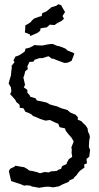

<svg xmlns="http://www.w3.org/2000/svg" viewBox="-20 -884 471 912"><path d="M237 5 231 6 215 3H197L165 8L145 4L131 2L125 -2L105 -4L95 -2L76 -10L60 -15L33 -24L28 -45L22 -71L28 -82L50 -93L53 -97L86 -91L94 -90L112 -80L118 -74L133 -72L157 -66L170 -61L192 -67L212 -65L222 -70L249 -72L258 -78L270 -82L275 -95L297 -105V-110L307 -128L323 -139L320 -159L321 -174L319 -184L330 -212L319 -231L310 -241L303 -249L292 -263L289 -274L263 -280L257 -296L240 -303L217 -314L196 -311L171 -319L153 -327L137 -333L129 -341L115 -348L101 -353L91 -370L74 -372L73 -386L56 -401L54 -408L41 -423L28 -437L34 -449L32 -469L21 -487L29 -517L32 -525L34 -548L36 -562L35 -571L49 -589L44 -597L53 -615L70 -621L86 -631L98 -640L101 -653L119 -657L134 -664L143 -670L168 -668H182L207 -673L221 -675H231L252 -666L260 -665L277 -659L293 -652L299 -645L333 -631L329 -618L320 -595L303 -587L299 -586L286 -585L248 -599L234 -605H227L210 -617L182 -608H168L144 -600L139 -591L120 -590L110 -569L112 -555L100 -546L95 -526L91 -516L99 -481L93 -469L110 -457V-444L122 -430L123 -425L149 -417L155 -407L164 -405L179 -402L201 -397L217 -388L237 -382L248 -380L271 -370L301 -361L311 -352L315 -349L339 -339L350 -327L349 -316L367 -308L374 -300L387 -288L396 -274L398 -259L405 -244L407 -231L404 -219L402 -187L408 -171L405 -150L404 -140L391 -129L393 -108L380 -103L381 -88L360 -73L352 -64L342 -50L336 -45L328 -35L311 -28L306 -20L284 -11L277 -8L260 1ZM124 -713 121 -721 111 -725 98 -730 100 -748V-763L114 -771L126 -779L132 -787L142 -796L164 -804L178 -808L181 -822L197 -828L207 -835L225 -850L236 -853L248 -857L257 -864L271 -859L277 -847L289 -827L277 -808L284 -795L273 -785L261 -779L252 -774L239 -765L226 -766L217 -767L202 -754L187 -752L172 -749L171 -738L158 -728L147 -723Z"/></svg>

Font: Winky Rough Light
Style: Regular
Weight: 300
Designer: Simon Atzbach
Foundry: typofactur
Version: Version 1.206; ttfautohint (v1.8.4.7-5d5b)